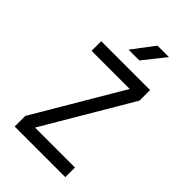

<svg xmlns="http://www.w3.org/2000/svg" viewBox="-276 -1051 1153 1153"><g transform="rotate(45 300.0 -475.0)"><path d="M85 0V-90L414 -648H90V-730H505V-640L176 -82H515V0ZM242 -810 348 -950H445L334 -810Z"/></g></svg>

Font: JetBrainsMono NF
Style: Regular
Weight: 400
Designer: Philipp Nurullin, Konstantin Bulenkov
Foundry: JetBrains
Version: Version 2.251; ttfautohint (v1.8.3);Nerd Fonts 2.2.2